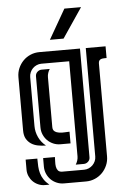

<svg xmlns="http://www.w3.org/2000/svg" viewBox="-56 -675 612 902"><g transform="rotate(-5 249.5 -224.0)"><path d="M283.2 -384.8H151.9Q140.1 -384.8 129.6 -380.1Q119.1 -375.5 111.3 -367.7Q103.5 -359.9 98.9 -349.1Q94.2 -338.4 94.2 -326.7V-95.7Q94.2 -67.9 106.2 -42.5Q118.2 -17.1 140.1 0Q120.6 0 102.3 -3.7Q84 -7.3 70.1 -16.6Q56.2 -25.9 47.6 -41Q39.1 -56.2 39.1 -79.6V-331.1Q39.1 -353.5 47.6 -373.3Q56.2 -393.1 70.8 -408Q85.4 -422.9 105.2 -431.4Q125 -439.9 147.5 -439.9H338.9V72.8Q338.9 85 330.1 93.3Q321.3 101.6 309.6 101.6H271.5Q276.9 93.3 280 83.5Q283.2 73.7 283.2 64ZM177.2 57.6Q177.2 66.4 176.5 78.9Q175.8 91.3 177.5 102.3Q179.2 113.3 185.5 121.1Q191.9 128.9 206.1 128.9H308.6Q320.3 128.9 330.8 124.3Q341.3 119.6 349.1 111.8Q356.9 104 361.6 93.5Q366.2 83 366.2 71.3V-439.9H459.5V-384.8Q453.6 -384.8 446.8 -384.5Q439.9 -384.3 434.3 -382.6Q428.7 -380.9 425 -376.2Q421.4 -371.6 421.4 -362.8V75.7Q421.4 98.1 412.8 117.9Q404.3 137.7 389.6 152.6Q375 167.5 355.2 176Q335.4 184.6 313 184.6H208.5Q190.4 184.6 174.6 177.7Q158.7 170.9 147 159.2Q135.3 147.5 128.4 131.6Q121.6 115.7 121.6 97.7V57.6ZM177.2 -84Q177.2 -69.3 186.3 -63Q195.3 -56.6 207.8 -54.9Q220.2 -53.2 233.6 -54.2Q247.1 -55.2 255.9 -55.2V0H208.5Q190.4 0 174.6 -6.8Q158.7 -13.7 147 -25.4Q135.3 -37.1 128.4 -53Q121.6 -68.8 121.6 -86.9V-328.1Q121.6 -340.3 130.4 -348.6Q139.2 -356.9 150.9 -356.9H189Q183.6 -348.6 180.4 -338.9Q177.2 -329.1 177.2 -319.3ZM360.8 -633.3 266.1 -493.2H201.7L282.2 -633.3ZM39.1 57.6H94.2Q94.2 77.6 95.2 94.7Q96.2 111.8 100.6 127.2Q105 142.6 114.3 156.7Q123.5 170.9 140.1 184.6H118.7Q102.5 184.6 87.9 178.2Q73.2 171.9 62.5 161.1Q51.8 150.4 45.4 135.7Q39.1 121.1 39.1 105Z"/></g></svg>

Font: Isar CAT
Style: Regular
Weight: 400
Designer: Digitized by Peter Wiegel
Foundry: CAT-Fonts, Peter Wiegel
Version: Version 1.000; ttfautohint (v1.3)